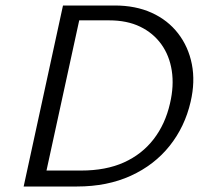

<svg xmlns="http://www.w3.org/2000/svg" viewBox="-20 -678 748 698"><path d="M66 0 209 -658H397Q473 -658 531.5 -631.5Q590 -605 627.5 -556.5Q665 -508 677.5 -444.5Q690 -381 673 -308Q652 -217 596.5 -147.5Q541 -78 455.5 -39Q370 0 260 0ZM149 -58H275Q365 -58 430.5 -87.5Q496 -117 538.5 -172Q581 -227 598 -302Q613 -366 604.5 -421Q596 -476 566.5 -517Q537 -558 489.5 -581Q442 -604 377 -604H268Z"/></svg>

Font: Ysabeau Infant
Style: Italic
Weight: 400
Italic angle: -12°
Designer: Christian Thalmann (Catharsis Fonts)
Version: Version 2.001;gftools[0.9.30]; featfreeze: ss01,ss02,lnum